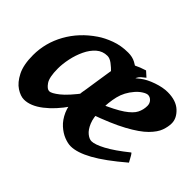

<svg xmlns="http://www.w3.org/2000/svg" viewBox="-104 -646 856 856"><g transform="rotate(45 323.5 -218.5)"><path d="M649.4 -371.1Q649.4 -349.6 640.6 -324.7Q631.8 -299.8 603.5 -271.2Q575.2 -242.7 517.3 -211.2Q459.5 -179.7 361.3 -145Q361.3 -145 358.2 -157.2Q355 -169.4 353.8 -184.1Q352.5 -198.7 358.4 -205.6Q428.2 -235.4 462.2 -258.8Q496.1 -282.2 506.8 -303.7Q517.6 -325.2 517.6 -349.1Q517.6 -365.2 507.6 -375.7Q497.6 -386.2 484.9 -386.2Q475.6 -386.2 460.4 -376.7Q445.3 -367.2 432.6 -352.5Q402.8 -318.4 393.1 -278.1Q383.3 -237.8 383.3 -184.1Q383.3 -141.6 394.8 -114.5Q406.2 -87.4 422.4 -74.5Q438.5 -61.5 452.6 -61.5Q473.6 -61.5 514.2 -83Q554.7 -104.5 613.8 -151.9Q617.2 -149.9 622.3 -141.1Q627.4 -132.3 632.1 -123.5Q636.7 -114.7 638.2 -112.3Q557.1 -43 500 -11.5Q442.9 20 402.8 20Q384.8 20 361.6 11Q338.4 2 316.4 -17.8Q294.4 -37.6 280 -69.8Q265.6 -102.1 265.6 -147.9Q265.6 -224.6 305.7 -293.7Q345.7 -362.8 410.2 -413.1Q433.6 -431.2 470.9 -444.1Q508.3 -457 538.1 -457Q591.3 -457 620.4 -429.9Q649.4 -402.8 649.4 -371.1ZM425.8 -435.1Q415 -426.3 407.5 -420.2Q399.9 -414.1 394.5 -403.6Q389.2 -393.1 383.8 -371.1Q377 -335.9 357.4 -295.7Q337.9 -255.4 315.7 -219.2Q293.5 -183.1 277.3 -160.2Q261.2 -137.2 261.2 -137.2Q261.2 -137.2 264.2 -157.2Q267.1 -177.2 272 -208.3Q276.9 -239.3 281.7 -272.5Q286.6 -305.7 291 -332.8Q295.4 -359.9 297.4 -371.1Q302.2 -393.6 321.5 -415.8Q340.8 -438 401.4 -457ZM396 -411.1Q385.7 -403.8 378.7 -385.7Q371.6 -367.7 366.2 -347.4Q360.8 -327.1 356 -312.7Q351.1 -298.3 345.2 -298.3Q338.4 -298.3 325.9 -310.8Q313.5 -323.2 297.6 -339.8Q281.7 -356.4 265.1 -368.9Q248.5 -381.3 233.9 -381.3Q204.1 -381.3 182.1 -362.1Q160.2 -342.8 145.8 -312.3Q131.3 -281.7 124.3 -247.8Q117.2 -213.9 117.2 -185.1Q117.2 -129.4 132.6 -107.7Q147.9 -85.9 161.6 -85.9Q175.3 -85.9 205.3 -109.6Q235.4 -133.3 281.2 -193.8L278.3 -106.9Q239.3 -49.8 194.1 -14.9Q148.9 20 108.4 20Q86.4 20 60.3 3.2Q34.2 -13.7 15.4 -50.8Q-3.4 -87.9 -3.4 -148.9Q-3.4 -226.1 34.9 -294.9Q73.2 -363.8 143.1 -411.1Q169.4 -429.2 207 -443.1Q244.6 -457 289.1 -457Q315.9 -457 335.7 -446.3Q355.5 -435.5 370.1 -424.1Q384.8 -412.6 396 -411.1Z"/></g></svg>

Font: Gentium Book Plus
Style: Bold Italic
Weight: 700
Italic angle: -8°
Designer: Victor Gaultney, Annie Olsen, Iska Routamaa, Becca Hirsbrunner
Foundry: SIL International
Version: Version 6.101